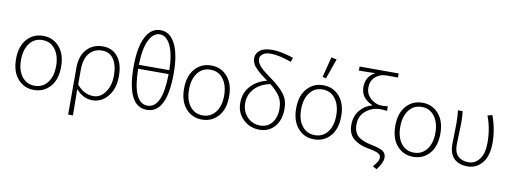

<svg xmlns="http://www.w3.org/2000/svg" viewBox="-70 -1169 4699 1764"><g transform="rotate(10 2279.5 -287.0)"><path d="M381.3 -85Q425.8 -142.6 425.8 -239.3Q425.8 -335.9 381.3 -394.5Q336.9 -453.1 262 -453.1Q187 -453.1 142.6 -394.5Q98.1 -335.9 98.1 -239.3Q98.1 -142.6 142.6 -84.7Q187 -26.9 262 -26.9Q336.9 -26.9 381.3 -85ZM413.1 -54.7Q354 12.2 262 12.2Q169.9 12.2 110.8 -54.9Q51.8 -122.1 51.8 -240.2Q51.8 -358.4 110.8 -425.3Q169.9 -492.2 262 -492.2Q354 -492.2 413.1 -425Q472.2 -357.9 472.2 -239.7Q472.2 -121.6 413.1 -54.7Z M810.1 -26.9Q875 -26.9 919.4 -88.9Q963.9 -150.9 963.9 -246.1Q963.9 -341.3 926.5 -397.2Q889.2 -453.1 816.9 -453.1Q744.6 -453.1 699.7 -400.1Q654.8 -347.2 654.8 -245.1V-107.9Q721.2 -26.9 810.1 -26.9ZM611.8 180.2V-254.9Q611.8 -367.7 669.4 -429.9Q727.1 -492.2 817.9 -492.2Q908.7 -492.2 959.5 -426.8Q1010.3 -362.3 1010 -246.1Q1009.8 -129.9 950.9 -58.8Q892.1 12.2 806.2 12.2Q720.2 12.2 653.8 -64.9Q654.8 -27.8 656.7 180.2Z M1456.5 -346.2H1172.4Q1176.3 -26.9 1314.5 -26.9Q1452.6 -26.9 1456.5 -346.2ZM1172.4 -382.8H1456.5Q1453.6 -532.7 1415 -612.3Q1376.5 -691.9 1314.5 -691.9Q1252.4 -691.9 1213.9 -612.3Q1175.3 -532.7 1172.4 -382.8ZM1127.4 -362.8Q1127.9 -538.6 1176.8 -634.8Q1225.6 -731 1314.5 -731Q1403.3 -731 1452.1 -634.8Q1501 -538.6 1501.5 -362.8Q1501.5 12.2 1314.5 12.2Q1127.4 12.2 1127.4 -362.8Z M1948.7 -85Q1993.2 -142.6 1993.2 -239.3Q1993.2 -335.9 1948.7 -394.5Q1904.3 -453.1 1829.3 -453.1Q1754.4 -453.1 1710 -394.5Q1665.5 -335.9 1665.5 -239.3Q1665.5 -142.6 1710 -84.7Q1754.4 -26.9 1829.3 -26.9Q1904.3 -26.9 1948.7 -85ZM1980.5 -54.7Q1921.4 12.2 1829.3 12.2Q1737.3 12.2 1678.2 -54.9Q1619.1 -122.1 1619.1 -240.2Q1619.1 -358.4 1678.2 -425.3Q1737.3 -492.2 1829.3 -492.2Q1921.4 -492.2 1980.5 -425Q2039.6 -357.9 2039.6 -239.7Q2039.6 -121.6 1980.5 -54.7Z M2364.7 -26.9Q2436 -27.3 2476.1 -79.1Q2515.1 -130.9 2515.1 -205.1Q2515.1 -279.3 2482.9 -326.2Q2450.7 -373 2393.1 -418Q2300.3 -398.9 2247.6 -342.3Q2194.8 -285.2 2195.3 -207Q2195.8 -128.9 2244.6 -78.1Q2293.5 -27.3 2364.7 -26.9ZM2213.4 -47.9Q2150.4 -107.4 2150.4 -201.2Q2150.4 -294.9 2208 -357.9Q2265.6 -420.9 2358.4 -443.8Q2290.5 -492.2 2258.8 -522.5Q2227.5 -552.7 2216.3 -577.1Q2205.1 -601.6 2205.1 -628.9Q2205.1 -671.9 2242.2 -701.2Q2279.3 -730.5 2358.4 -731Q2437.5 -731 2555.2 -691.9L2542.5 -651.9Q2426.3 -693.8 2350.1 -693.8Q2301.3 -693.8 2275.9 -674.8Q2250.5 -655.8 2250.5 -631.3Q2250.5 -606.9 2262.2 -586.4Q2273.9 -565.9 2285.6 -555.2Q2297.4 -543.9 2303.7 -537.6Q2310.1 -531.2 2325.2 -519.5Q2340.3 -507.8 2347.2 -502.4Q2354 -497.1 2372.6 -483.4Q2391.1 -469.7 2399.4 -463.9Q2476.1 -408.2 2518.1 -353.5Q2560.1 -298.8 2560.5 -216.8Q2561 -112.8 2507.3 -50.3Q2453.6 12.2 2364.7 12.2Q2275.9 12.2 2213.4 -47.9Z M2854.5 -566.9 2902.3 -756.8 2953.1 -747.1 2887.2 -559.1ZM2875.5 -26.9Q2951.2 -26.9 2995.1 -85Q3039.1 -142.6 3039.1 -239.3Q3039.1 -335.9 2994.6 -394.5Q2950.2 -453.1 2875 -453.1Q2799.8 -453.1 2755.9 -394.5Q2711.4 -335.9 2711.4 -239.3Q2711.4 -142.6 2755.9 -85Q2800.3 -27.3 2875.5 -26.9ZM2875.5 12.2Q2784.2 12.7 2724.6 -54.7Q2665 -122.1 2665 -240.2Q2665 -358.4 2724.1 -424.8Q2783.2 -492.2 2875 -492.2Q2966.8 -492.2 3026.4 -424.8Q3085.4 -357.4 3085.4 -239.7Q3085.4 -121.6 3026.4 -54.7Q2967.3 12.2 2875.5 12.2Z M3476.6 34.7Q3452.6 21 3372.6 6.3Q3292.5 -8.3 3241.2 -51.8Q3190.4 -95.7 3190.4 -177.7Q3190.4 -259.8 3235.8 -315.4Q3281.2 -370.1 3347.2 -387.2V-391.1Q3239.3 -438 3239.3 -539.6Q3239.3 -641.1 3326.2 -684.1Q3204.1 -682.1 3172.4 -681.2V-719.2H3537.1V-681.2H3425.3Q3369.1 -681.2 3327.1 -643.6Q3285.2 -606 3285.2 -543.9Q3285.2 -481.9 3332 -441.4Q3378.9 -400.9 3431.2 -400.9Q3466.3 -400.9 3491.2 -404.8V-361.8Q3468.3 -365.7 3428.2 -366.2Q3353 -366.2 3294.4 -318.4Q3235.8 -270.5 3236.3 -189.5Q3236.3 -108.9 3289.1 -72.3Q3331.1 -43.5 3406.2 -29.3Q3481.4 -14.6 3512.2 4.9Q3543.5 24.4 3543.5 68.4Q3543.5 112.3 3489.3 183.1L3452.1 162.1Q3482.9 124 3492.2 107.9Q3501 91.8 3501 70.3Q3501 48.8 3476.6 34.7Z M3919.4 -85Q3963.9 -142.6 3963.9 -239.3Q3963.9 -335.9 3919.4 -394.5Q3875 -453.1 3800 -453.1Q3725.1 -453.1 3680.7 -394.5Q3636.2 -335.9 3636.2 -239.3Q3636.2 -142.6 3680.7 -84.7Q3725.1 -26.9 3800 -26.9Q3875 -26.9 3919.4 -85ZM3951.2 -54.7Q3892.1 12.2 3800 12.2Q3708 12.2 3648.9 -54.9Q3589.8 -122.1 3589.8 -240.2Q3589.8 -358.4 3648.9 -425.3Q3708 -492.2 3800 -492.2Q3892.1 -492.2 3951.2 -425Q4010.3 -357.9 4010.3 -239.7Q4010.3 -121.6 3951.2 -54.7Z M4451.2 -232.9Q4451.2 -367.7 4407.2 -480L4451.2 -492.2Q4497.1 -367.2 4497.1 -241.5Q4497.1 -115.7 4442.6 -51.8Q4388.2 12.2 4307.1 12.2Q4226.1 12.2 4180.7 -32Q4135.3 -76.2 4135.3 -168.9L4139.2 -357.9Q4139.2 -431.2 4131.8 -480H4175.8Q4181.6 -445.8 4182.1 -372.1L4175.8 -168.9Q4175.8 -93.8 4212.4 -60.3Q4249 -26.9 4309.6 -26.9Q4370.1 -26.9 4410.6 -79.3Q4451.2 -131.8 4451.2 -232.9Z"/></g></svg>

Font: SourceSansPro-Light
Style: Regular
Weight: 300
Designer: Paul D. Hunt
Foundry: Adobe Systems Incorporated
Version: Version 2.020;PS 2.0;hotconv 1.0.86;makeotf.lib2.5.63406